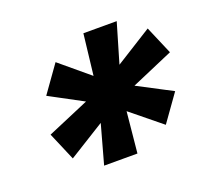

<svg xmlns="http://www.w3.org/2000/svg" viewBox="-87 -825 719 667"><g transform="rotate(-20 272.0 -491.5)"><path d="M191.8 -263.2 255 -491.6 281.4 -720H404.6L337.4 -491.6L315 -263.2ZM276.2 -458 85.8 -560 156.2 -658.8 317.4 -524 512.2 -422 441.8 -323.2ZM98.2 -324 53.8 -428 285.8 -526.8 497 -659.2 541.4 -555.2 309.4 -455.2Z"/></g></svg>

Font: Kufam
Style: Italic
Weight: 400
Italic angle: -11°
Designer: Artur Schmal
Foundry: Original Type
Version: Version 1.301; ttfautohint (v1.8.3)